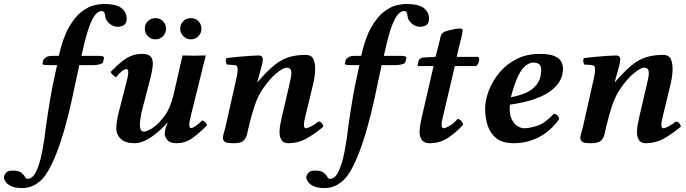

<svg xmlns="http://www.w3.org/2000/svg" viewBox="-113 -718 3487 976"><path d="M177 -387H129Q103 -387 103 -394Q103 -394 104.5 -401Q106 -408 107 -412Q109 -418 119.5 -426Q130 -434 155 -434H186Q207 -527 238 -580.5Q269 -634 302.5 -659Q336 -684 365.5 -691Q395 -698 413 -698Q478 -698 504.5 -677Q531 -656 531 -622Q531 -582 484 -582Q463 -582 443.5 -598Q424 -614 422 -634Q420 -662 405 -662Q379 -662 357 -620.5Q335 -579 314 -490Q314 -490 309.5 -470Q305 -450 301 -434H388Q416 -434 416 -425L411 -403Q409 -395 393 -391Q377 -387 363 -387H290Q285 -366 275 -317Q265 -268 250.5 -202.5Q236 -137 216.5 -67.5Q197 2 172.5 65Q148 128 119 171Q98 201 67.5 219.5Q37 238 0 238Q-35 238 -55.5 228.5Q-76 219 -84.5 206Q-93 193 -93 185Q-93 174 -83.5 161.5Q-74 149 -49 149Q-18 149 -5 159.5Q8 170 13.5 180.5Q19 191 26 191Q53 191 71 153.5Q89 116 101 55Q113 -6 121 -78Q126 -114 132.5 -155.5Q139 -197 145 -231.5Q151 -266 154 -280Z M623 -572Q623 -595 639 -610.5Q655 -626 677 -626Q700 -626 715.5 -610.5Q731 -595 731 -572Q731 -550 715.5 -534Q700 -518 677 -518Q655 -518 639 -534Q623 -550 623 -572ZM803 -572Q803 -595 819 -610.5Q835 -626 857 -626Q880 -626 895.5 -610.5Q911 -595 911 -572Q911 -550 895.5 -534Q880 -518 857 -518Q835 -518 819 -534Q803 -550 803 -572ZM650 -315 608 -153Q604 -136 601 -115Q598 -94 598 -82Q598 -68 602.5 -58.5Q607 -49 619 -49Q634 -49 664 -68.5Q694 -88 724 -129.5Q754 -171 769 -236Q769 -236 774 -257.5Q779 -279 786.5 -312Q794 -345 801.5 -378.5Q809 -412 815 -436Q839 -435 873.5 -435Q908 -435 933 -436L856 -125Q849 -97 849 -83Q849 -67 859 -67Q867 -67 883 -78.5Q899 -90 915 -106Q925 -103 930.5 -96.5Q936 -90 940 -82Q894 -35 860 -12.5Q826 10 787 10Q749 10 736.5 -8Q724 -26 724 -39Q724 -42 727 -59Q730 -76 739 -92Q740 -93 739 -93.5Q738 -94 736 -92Q694 -46 651 -18Q608 10 570 10Q524 10 501 -12Q478 -34 478 -64Q478 -78 481 -99.5Q484 -121 489 -141L532 -309Q539 -336 539 -351Q539 -367 531 -367Q510 -367 477 -325Q460 -334 449 -352Q484 -388 510 -408Q536 -428 559.5 -436Q583 -444 609 -444Q635 -444 646.5 -435.5Q658 -427 661 -415.5Q664 -404 664 -395Q664 -382 660 -360Q656 -338 650 -315Z M1320 -125 1355 -275Q1361 -300 1365.5 -322.5Q1370 -345 1366.5 -359.5Q1363 -374 1343 -374Q1327 -374 1292 -345.5Q1257 -317 1220 -262Q1196 -226 1180 -176.5Q1164 -127 1151 -72Q1147 -55 1143 -36Q1139 -17 1125.5 -3.5Q1112 10 1077 10Q1038 10 1029 2.5Q1020 -5 1020 -17Q1020 -25 1024.5 -41Q1029 -57 1033 -72L1089 -321Q1093 -339 1094 -349.5Q1095 -360 1095 -367Q1095 -375 1092 -380.5Q1089 -386 1080 -387L1040 -390Q1036 -397 1035 -407Q1034 -417 1039 -423Q1063 -426 1095 -429Q1127 -432 1156.5 -434Q1186 -436 1202 -436Q1223 -436 1223 -415Q1223 -402 1215.5 -375.5Q1208 -349 1200 -320L1195 -301L1196 -300Q1242 -354 1279 -384.5Q1316 -415 1354 -427Q1392 -439 1441 -439Q1472 -439 1481.5 -414.5Q1491 -390 1488.5 -354Q1486 -318 1477 -283L1441 -134Q1438 -123 1435 -108.5Q1432 -94 1432 -83Q1432 -66 1442 -66Q1450 -66 1468.5 -75.5Q1487 -85 1505 -100Q1516 -100 1522.5 -92.5Q1529 -85 1531 -74Q1481 -33 1440.5 -11.5Q1400 10 1353 10Q1328 10 1318 -6Q1308 -22 1308 -46Q1308 -64 1311.5 -84Q1315 -104 1320 -125Z M1714 -387H1666Q1640 -387 1640 -394Q1640 -394 1641.5 -401Q1643 -408 1644 -412Q1646 -418 1656.5 -426Q1667 -434 1692 -434H1723Q1744 -527 1775 -580.5Q1806 -634 1839.5 -659Q1873 -684 1902.5 -691Q1932 -698 1950 -698Q2015 -698 2041.5 -677Q2068 -656 2068 -622Q2068 -582 2021 -582Q2000 -582 1980.5 -598Q1961 -614 1959 -634Q1957 -662 1942 -662Q1916 -662 1894 -620.5Q1872 -579 1851 -490Q1851 -490 1846.5 -470Q1842 -450 1838 -434H1925Q1953 -434 1953 -425L1948 -403Q1946 -395 1930 -391Q1914 -387 1900 -387H1827Q1822 -366 1812 -317Q1802 -268 1787.5 -202.5Q1773 -137 1753.5 -67.5Q1734 2 1709.5 65Q1685 128 1656 171Q1635 201 1604.5 219.5Q1574 238 1537 238Q1502 238 1481.5 228.5Q1461 219 1452.5 206Q1444 193 1444 185Q1444 174 1453.5 161.5Q1463 149 1488 149Q1519 149 1532 159.5Q1545 170 1550.5 180.5Q1556 191 1563 191Q1590 191 1608 153.5Q1626 116 1638 55Q1650 -6 1658 -78Q1663 -114 1669.5 -155.5Q1676 -197 1682 -231.5Q1688 -266 1691 -280Z M2030 -118 2091 -382H2016Q2010 -382 2010 -384Q2010 -386 2012 -396.5Q2014 -407 2015 -409Q2017 -415 2023 -420Q2029 -425 2043 -426L2101 -429L2114 -479Q2121 -508 2126.5 -531Q2132 -554 2158 -561Q2173 -565 2192 -569Q2211 -573 2225 -573Q2239 -573 2239 -564Q2239 -558 2235 -539.5Q2231 -521 2226 -502Q2221 -483 2219 -474L2209 -429H2318Q2324 -425 2323 -414.5Q2322 -404 2317.5 -394.5Q2313 -385 2307 -382H2199L2139 -127Q2137 -117 2134.5 -105.5Q2132 -94 2132 -84Q2132 -66 2143 -66Q2151 -66 2172.5 -78.5Q2194 -91 2213 -113Q2224 -113 2232 -102.5Q2240 -92 2242 -85Q2205 -44 2164 -17Q2123 10 2071 10Q2044 10 2032 -5.5Q2020 -21 2020 -47Q2020 -63 2023 -82Q2026 -101 2030 -118Z M2749 -369Q2749 -358 2745.5 -339.5Q2742 -321 2728.5 -299.5Q2715 -278 2686.5 -256Q2658 -234 2607.5 -215.5Q2557 -197 2479 -186Q2475 -140 2487.5 -113.5Q2500 -87 2518.5 -76.5Q2537 -66 2551 -66Q2578 -66 2617.5 -78.5Q2657 -91 2702 -139Q2713 -139 2721.5 -130.5Q2730 -122 2728 -110Q2685 -51 2626 -20.5Q2567 10 2499 10Q2441 10 2409.5 -15.5Q2378 -41 2365.5 -81.5Q2353 -122 2353 -165Q2353 -207 2371 -255.5Q2389 -304 2424 -347Q2459 -390 2511 -417Q2563 -444 2632 -444Q2680 -444 2705.5 -433Q2731 -422 2740 -404.5Q2749 -387 2749 -369ZM2638 -365Q2638 -384 2627 -392Q2616 -400 2599 -400Q2580 -400 2560 -385Q2540 -370 2521 -332Q2502 -294 2484 -224Q2521 -230 2556.5 -244.5Q2592 -259 2615 -288Q2638 -317 2638 -365Z M3137 -125 3172 -275Q3178 -300 3182.5 -322.5Q3187 -345 3183.5 -359.5Q3180 -374 3160 -374Q3144 -374 3109 -345.5Q3074 -317 3037 -262Q3013 -226 2997 -176.5Q2981 -127 2968 -72Q2964 -55 2960 -36Q2956 -17 2942.5 -3.5Q2929 10 2894 10Q2855 10 2846 2.5Q2837 -5 2837 -17Q2837 -25 2841.5 -41Q2846 -57 2850 -72L2906 -321Q2910 -339 2911 -349.5Q2912 -360 2912 -367Q2912 -375 2909 -380.5Q2906 -386 2897 -387L2857 -390Q2853 -397 2852 -407Q2851 -417 2856 -423Q2880 -426 2912 -429Q2944 -432 2973.5 -434Q3003 -436 3019 -436Q3040 -436 3040 -415Q3040 -402 3032.5 -375.5Q3025 -349 3017 -320L3012 -301L3013 -300Q3059 -354 3096 -384.5Q3133 -415 3171 -427Q3209 -439 3258 -439Q3289 -439 3298.5 -414.5Q3308 -390 3305.5 -354Q3303 -318 3294 -283L3258 -134Q3255 -123 3252 -108.5Q3249 -94 3249 -83Q3249 -66 3259 -66Q3267 -66 3285.5 -75.5Q3304 -85 3322 -100Q3333 -100 3339.5 -92.5Q3346 -85 3348 -74Q3298 -33 3257.5 -11.5Q3217 10 3170 10Q3145 10 3135 -6Q3125 -22 3125 -46Q3125 -64 3128.5 -84Q3132 -104 3137 -125Z"/></svg>

Font: Libertinus Serif Semibold Italic
Style: Regular
Weight: 600
Italic angle: -11.5°
Designer: Philipp H. Poll, Khaled Hosny
Foundry: Caleb Maclennan
Version: Version 7.051;RELEASE